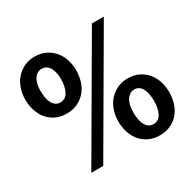

<svg xmlns="http://www.w3.org/2000/svg" viewBox="-164 -927 1131 1116"><g transform="rotate(-30 402.0 -369.5)"><path d="M148 0 585 -750H665L228 0ZM775 -180Q775 -142 764 -107Q753 -72 731.5 -46Q710 -20 677.5 -4.5Q645 11 603 11Q562 11 530 -4.5Q498 -20 476.5 -46Q455 -72 444 -107Q433 -142 433 -180Q433 -218 444.5 -252.5Q456 -287 478.5 -313Q501 -339 533 -354.5Q565 -370 606 -370Q646 -370 677.5 -354.5Q709 -339 731 -313Q753 -287 764 -252.5Q775 -218 775 -180ZM673 -180Q673 -202 669.5 -222.5Q666 -243 658.5 -259Q651 -275 638 -285Q625 -295 606 -295Q588 -295 574.5 -285.5Q561 -276 552 -260.5Q543 -245 539 -224Q535 -203 535 -180Q535 -157 538.5 -136Q542 -115 550.5 -99Q559 -83 572 -73.5Q585 -64 603 -64Q639 -64 656 -97Q673 -130 673 -180ZM370 -560Q370 -522 359 -487Q348 -452 326 -426Q304 -400 271.5 -384.5Q239 -369 197 -369Q156 -369 124.5 -384.5Q93 -400 71.5 -426Q50 -452 39 -487Q28 -522 28 -560Q28 -598 39.5 -632.5Q51 -667 73.5 -693Q96 -719 127.5 -734.5Q159 -750 200 -750Q241 -750 272.5 -734.5Q304 -719 326 -693Q348 -667 359 -632.5Q370 -598 370 -560ZM268 -560Q268 -580 264.5 -599.5Q261 -619 253 -634Q245 -649 232 -658.5Q219 -668 200 -668Q182 -668 168.5 -659Q155 -650 146.5 -635Q138 -620 134 -600.5Q130 -581 130 -560Q130 -537 133.5 -516Q137 -495 145 -479Q153 -463 166 -453.5Q179 -444 197 -444Q233 -444 250.5 -477Q268 -510 268 -560Z"/></g></svg>

Font: Mukta Vaani
Style: Bold
Weight: 700
Designer: Noopur Datye, Girish Dalvi, Yashodeep Gholap, Pallavi Karambelkar
Foundry: Ek Type
Version: Version 2.538;PS 1.000;hotconv 16.6.51;makeotf.lib2.5.65220;